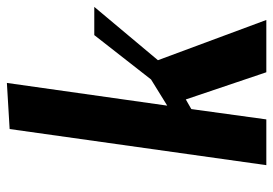

<svg xmlns="http://www.w3.org/2000/svg" viewBox="-138 -656 794 558"><g transform="rotate(-90 259.0 -377.0)"><path d="M163 -746 297 -754 231 -288 307 -335 436 -500H518L363 -315L480 0H328L249 -234L221 -218L191 0H58Z"/></g></svg>

Font: Arsenal SC
Style: Bold Italic
Weight: 700
Italic angle: -9.10001°
Designer: Andrij Shevchenko
Foundry: Stairsfor
Version: Version 2.001; ttfautohint (v1.8.4.7-5d5b)